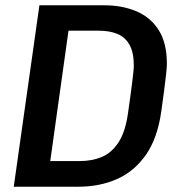

<svg xmlns="http://www.w3.org/2000/svg" viewBox="-20 -706 651 726"><path d="M32 0 129 -686H374Q443 -686 496.5 -663Q550 -640 580.5 -591.5Q611 -543 611 -465Q611 -451 608 -424.5Q605 -398 600.5 -362.5Q596 -327 590 -286Q576 -184 532 -121Q488 -58 422.5 -29Q357 0 277 0ZM170 -97H282Q328 -97 365 -112.5Q402 -128 428 -167.5Q454 -207 464 -278Q468 -307 472 -335Q476 -363 479 -387.5Q482 -412 484 -430.5Q486 -449 486 -458Q486 -507 470 -536Q454 -565 424.5 -577.5Q395 -590 352 -590H239Z"/></svg>

Font: Chivo Mono Medium
Style: Italic
Weight: 500
Italic angle: -8.05°
Monospace: yes
Designer: Hector Gatti
Foundry: Omnibus-Type
Version: Version 1.008